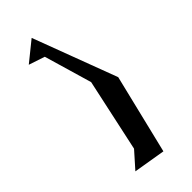

<svg xmlns="http://www.w3.org/2000/svg" viewBox="-214 -823 712 712"><g transform="rotate(-45 142.0 -466.5)"><path d="M48 -166 174 -145 250 -458 126 -788 48 -725 111 -704 166 -516 104 -229Z"/></g></svg>

Font: bitstorm
Style: suext
Weight: 400
Version: Version 0.2